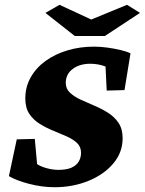

<svg xmlns="http://www.w3.org/2000/svg" viewBox="-20 -782 611 811"><path d="M210.9 8.8Q157.2 8.8 103 -5.4Q48.8 -19.5 17.6 -38.1L50.8 -193.4L127 -195.3L136.7 -88.9Q150.4 -79.1 176.3 -71.8Q202.1 -64.5 226.6 -64.5Q260.7 -64.5 281.7 -73.7Q302.7 -83 312.5 -99.6Q322.3 -116.2 322.3 -136.7Q322.3 -162.1 305.2 -178.2Q288.1 -194.3 261.2 -206.1Q234.4 -217.8 204.6 -230Q174.8 -242.2 147.9 -258.8Q121.1 -275.4 104 -300.8Q86.9 -326.2 86.9 -366.2Q86.9 -415 109.9 -455.6Q132.8 -496.1 172.9 -524.9Q212.9 -553.7 265.1 -569.3Q317.4 -585 377 -585Q403.3 -585 432.6 -581.1Q461.9 -577.1 488.8 -570.8Q515.6 -564.5 531.2 -556.6L505.9 -401.4L430.7 -399.4L425.8 -501Q395.5 -512.7 361.3 -512.7Q316.4 -512.7 287.1 -490.7Q257.8 -468.8 257.8 -431.6Q257.8 -407.2 275.4 -390.6Q293 -374 320.3 -361.3Q347.7 -348.6 377.9 -335.9Q408.2 -323.2 435.5 -306.2Q462.9 -289.1 480.5 -263.2Q498 -237.3 498 -198.2Q498 -137.7 458 -90.8Q418 -43.9 352.5 -17.6Q287.1 8.8 210.9 8.8ZM171.9 -727.5 231.4 -761.7 397.5 -684.6H329.1L516.6 -761.7L571.3 -727.5L422.9 -629.9H295.9Z"/></svg>

Font: Crimson Pro Black
Style: Italic
Weight: 900
Italic angle: -12°
Designer: Jacques Le Bailly
Foundry: Baron von Fonthausen
Version: Version 1.003